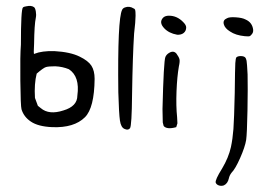

<svg xmlns="http://www.w3.org/2000/svg" viewBox="-20 -527 913 641"><path d="M67.4 -505.9Q85 -509.8 93.8 -502.9Q97.7 -500 99.6 -488.8Q101.6 -477.5 99.6 -467.8Q94.7 -445.3 93.8 -380.9Q91.8 -346.7 93.8 -346.7Q94.7 -346.7 95.7 -347.7Q120.1 -357.4 161.1 -356.4Q214.8 -353.5 246.1 -337.9Q274.4 -324.2 285.2 -307.6Q295.9 -291 295.9 -263.7Q294.9 -167 263.7 -135.7Q227.5 -99.6 154.3 -102.5Q107.4 -104.5 83 -121.1Q59.6 -136.7 51.8 -162.1Q48.8 -172.9 47.9 -257.8Q46.9 -342.8 49.8 -377.9Q49.8 -496.1 56.6 -502Q59.6 -504.9 67.4 -505.9ZM210 -295.9Q188.5 -304.7 164.1 -305.7Q142.6 -305.7 133.8 -303.2Q125 -300.8 102.5 -281.2Q93.8 -247.1 96.7 -200.2L106.4 -173.8L116.2 -166Q143.6 -142.6 191.4 -158.2Q238.3 -171.9 238.3 -208Q247.1 -271.5 210 -295.9Z M396.5 -502Q412.1 -507.8 425.8 -499Q429.7 -498 431.2 -494.1Q432.6 -490.2 432.6 -474.6Q432.6 -456.1 427.7 -415Q422.9 -340.8 420.9 -210.9Q419.9 -107.4 414.1 -99.1Q408.2 -90.8 395.5 -96.7Q383.8 -101.6 380.4 -124.5Q377 -147.5 375 -218.8Q372.1 -463.9 387.7 -494.1Q389.6 -499 396.5 -502Z M524.4 -467.8Q531.2 -474.6 543.9 -474.6Q571.3 -474.6 591.8 -453.1Q601.6 -443.4 601.6 -435.5Q601.6 -423.8 593.3 -417Q585 -410.2 571.3 -411.1Q543.9 -416 528.3 -432.6Q509.8 -452.1 524.4 -467.8ZM544.9 -350.6Q559.6 -359.4 569.3 -347.7Q577.1 -336.9 579.1 -329.6Q581.1 -322.3 577.1 -304.7Q571.3 -271.5 569.3 -222.2Q567.4 -172.9 571.3 -135.7L572.3 -115.2L568.4 -102.5Q537.1 -93.8 526.4 -106.4L523.4 -118.2L522.5 -163.1Q526.4 -323.2 532.2 -336.9Q536.1 -345.7 544.9 -350.6Z M737.3 -465.8Q745.1 -470.7 767.1 -469.2Q789.1 -467.8 799.8 -461.9Q822.3 -452.1 825.2 -427.7Q826.2 -418 819.3 -411.1Q815.4 -406.2 812 -405.8Q808.6 -405.3 796.9 -406.2Q766.6 -409.2 748 -421.9Q730.5 -432.6 727.1 -446.3Q723.6 -460 737.3 -465.8ZM769.5 -335.9Q774.4 -339.8 783.7 -339.8Q793 -339.8 797.9 -335.9Q801.8 -332 803.2 -324.2Q804.7 -316.4 806.6 -278.3Q807.6 -235.4 806.2 -157.7Q804.7 -80.1 801.8 -59.6Q797.9 -36.1 781.7 0.5Q765.6 37.1 752.9 49.8Q746.1 58.6 744.1 68.4Q740.2 85.9 727.5 91.8Q719.7 94.7 711.4 92.3Q703.1 89.8 700.2 83Q697.3 74.2 721.7 35.2Q743.2 -1 751 -36.1Q756.8 -63.5 759.3 -96.2Q761.7 -128.9 763.7 -216.8Q764.6 -299.8 765.6 -316.4Q766.6 -333 769.5 -335.9Z"/></svg>

Font: JasonHandwriting3
Style: Regular
Weight: 400
Version: Version 1.24.9